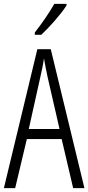

<svg xmlns="http://www.w3.org/2000/svg" viewBox="-20 -967 454 987"><path d="M322 -939V-947H259C231 -898 200 -853 159 -800V-788H192C232 -825 293 -893 322 -939ZM356 0H414L241 -714H172L0 0H58L118 -252H297ZM224 -574 286 -304H128L188 -574C196 -609 202 -637 206 -667C211 -637 217 -609 224 -574Z"/></svg>

Font: Noto Sans Thai Looped ExtraCondensed Light
Style: Regular
Weight: 300
Width: 2
Designer: Sasikarn Vongin, Ben Mitchell
Foundry: The Fontpad Ltd
Version: Version 1.001